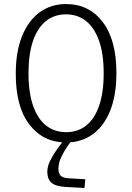

<svg xmlns="http://www.w3.org/2000/svg" viewBox="-20 -690 654 950"><path d="M556 -329Q556 -219 525 -142Q494 -65 438 -25Q382 15 307 15Q195 15 126.5 -72.5Q58 -160 58 -325Q58 -434 89 -511Q120 -588 176 -629Q232 -670 307 -670Q420 -670 488 -581.5Q556 -493 556 -329ZM121 -327Q121 -231 144 -166Q167 -101 208.5 -68.5Q250 -36 307 -36Q365 -36 406.5 -69Q448 -102 470.5 -167Q493 -232 493 -327Q493 -424 470 -488.5Q447 -553 405.5 -586Q364 -619 307 -619Q249 -619 207.5 -586Q166 -553 143.5 -488Q121 -423 121 -327ZM214 159Q214 145 219.5 126.5Q225 108 244 76.5Q263 45 304 -7H343Q310 37 294 66Q278 95 273.5 113Q269 131 269 144Q269 166 279 178Q289 190 317 192L402 197L398 240L305 235Q254 232 234 213.5Q214 195 214 159Z"/></svg>

Font: Intel One Mono Light
Style: Regular
Weight: 300
Monospace: yes
Designer: Fred Shallcrass
Foundry: Frere-Jones Type LLC
Version: Version 1.004